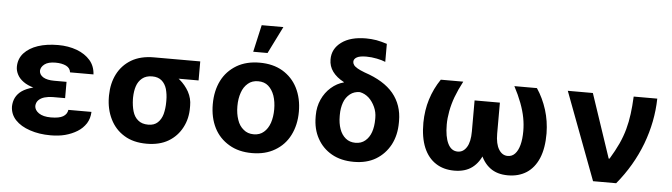

<svg xmlns="http://www.w3.org/2000/svg" viewBox="-49 -984 4175 1192"><g transform="rotate(5 2039.0 -388.0)"><path d="M253.4 -285.6H362.8V-228H285.6Q259.8 -228 235.4 -221.2Q212.4 -214.8 197.3 -199.7Q183.6 -185.5 182.6 -163.1Q183.6 -137.7 209.5 -119.6Q236.3 -101.1 284.7 -101.1Q336.4 -101.1 360.4 -115.2Q385.7 -129.9 389.2 -157.2H533.2Q531.7 -116.2 512.2 -85Q491.2 -52.7 458.5 -32.7Q424.8 -11.7 382.3 -0.5Q342.8 9.8 292.5 9.8Q220.7 9.8 163.6 -9.8Q106 -28.8 72.3 -64.5Q39.6 -99.6 38.6 -148.4Q39.6 -178.7 51.3 -202.6Q64.5 -228.5 89.4 -246.1Q116.2 -264.6 156.2 -275.4Q196.3 -285.6 253.4 -285.6ZM362.8 -329.6V-265.1H253.4Q200.2 -265.1 162.1 -275.9Q123 -287.1 98.1 -305.2Q72.3 -323.7 60.1 -347.2Q47.4 -371.1 47.4 -395.5Q47.4 -445.3 79.1 -481Q111.8 -516.6 166 -534.7Q220.2 -552.7 292 -552.7Q355 -552.7 408.2 -533.2Q460 -513.7 491.7 -477.5Q522.5 -441.9 525.4 -390.1H379.4Q376.5 -416.5 350.6 -429.7Q323.7 -442.4 284.7 -442.4Q239.3 -442.4 216.3 -424.8Q193.4 -407.2 192.4 -383.3Q193.4 -358.9 217.3 -344.2Q241.7 -329.6 285.6 -329.6Z M632.8 -258.3V-270Q633.8 -344.2 663.1 -401.9Q692.9 -460.4 750 -494.6Q807.1 -528.3 890.1 -528.3Q900.9 -522.5 912.1 -505.9Q920.4 -492.2 939.5 -473.1Q956.5 -456.1 987.3 -446.3Q1025.4 -434.1 1061 -404.3Q1096.2 -374.5 1118.2 -335.4Q1140.6 -293.9 1140.1 -248.5V-238.8Q1141.1 -168.9 1111.3 -112.8Q1081.5 -55.7 1026.4 -22.9Q971.2 9.8 891.1 9.8Q807.6 9.8 751 -25.4Q693.8 -60.1 663.6 -121.6Q633.3 -182.6 632.8 -258.3ZM782.7 -270V-258.3Q783.7 -216.8 793.5 -183.1Q803.7 -148.4 827.1 -129.4Q850.6 -108.9 891.1 -108.9Q927.7 -108.9 949.7 -129.4Q971.7 -149.9 981 -183.1Q990.2 -219.2 990.2 -258.3V-270Q990.2 -305.2 981 -339.4Q971.2 -371.6 949.7 -390.1Q927.2 -409.7 890.1 -409.7Q851.6 -409.7 827.6 -390.1Q803.7 -370.6 793.5 -339.4Q783.7 -310.1 782.7 -270ZM890.1 -528.3H1178.7V-409.7H890.1Z M1547.4 10.7Q1464.4 10.7 1404.8 -24.9Q1343.3 -61 1311.5 -123.5Q1279.3 -187.5 1279.3 -270.5Q1279.3 -354.5 1311.5 -418.5Q1342.8 -480.5 1404.8 -517.6Q1464.8 -552.7 1547.4 -552.7Q1630.4 -552.7 1690.4 -517.6Q1751.5 -481 1783.2 -418.5Q1815.9 -354 1815.9 -270.5Q1815.9 -188 1783.2 -123.5Q1751.5 -60.5 1690.4 -24.9Q1630.9 10.7 1547.4 10.7ZM1611.3 -128.4Q1636.2 -149.4 1649.4 -187Q1662.1 -225.1 1662.1 -271.5Q1662.1 -318.4 1649.4 -356.4Q1636.2 -393.6 1611.3 -415.5Q1586.9 -437 1548.3 -437Q1509.8 -437 1484.9 -415.5Q1458 -393.1 1445.8 -356.4Q1432.6 -319.3 1432.6 -271.5Q1432.6 -224.6 1445.8 -187Q1458 -149.9 1484.9 -128.4Q1510.3 -106.4 1548.3 -106.4Q1586.4 -106.4 1611.3 -128.4ZM1590.3 -616.7H1501L1539.1 -785.6H1674.3Z M1983.4 -610.8Q1982.9 -677.7 2039.6 -719.2Q2095.2 -760.3 2191.9 -760.3Q2224.1 -760.3 2257.3 -754.9Q2288.1 -749 2323.2 -737.8V-625.5Q2301.3 -634.8 2269.5 -641.1Q2236.3 -647.9 2203.6 -647.9Q2163.6 -647.9 2145 -637.7Q2125.5 -627 2125.5 -608.9Q2125.5 -599.1 2132.3 -589.4Q2137.7 -580.6 2155.8 -569.8Q2171.4 -560.5 2202.1 -548.8Q2323.2 -508.8 2381.8 -438.5Q2440.4 -367.2 2440.4 -267.1V-257.3Q2440.4 -179.2 2408.7 -118.7Q2376 -58.1 2318.8 -23.9Q2262.2 9.8 2182.6 9.8Q2102.1 9.8 2044.4 -22.9Q1985.8 -56.2 1954.1 -114.7Q1922.4 -171.9 1922.4 -248.5V-258.3Q1922.4 -311 1942.9 -356.4Q1963.4 -401.9 1999 -433.1Q2035.6 -465.3 2078.6 -476.1L2077.6 -478.5Q2032.2 -502.4 2007.8 -535.6Q1983.4 -568.8 1983.4 -610.8ZM2070.8 -273.9V-265.6Q2070.8 -220.7 2083.5 -185.1Q2095.7 -150.4 2121.1 -129.4Q2146 -108.9 2182.6 -108.9Q2218.3 -108.9 2242.7 -129.4Q2267.6 -149.9 2279.8 -184.6Q2292 -219.7 2292 -265.6V-273.9Q2292 -309.6 2277.8 -340.8Q2262.7 -374 2239.3 -396Q2213.9 -418.9 2182.6 -424.8Q2147 -424.8 2121.6 -404.8Q2095.2 -383.8 2083.5 -351.1Q2070.8 -315.9 2070.8 -273.9Z M2676.3 -545.4H2816.4Q2789.1 -494.1 2770.5 -444.8Q2754.4 -401.4 2745.6 -355Q2737.3 -310.5 2737.3 -271.5Q2737.3 -195.3 2758.3 -152.8Q2779.3 -109.9 2819.8 -109.9Q2854.5 -109.9 2875.5 -144Q2896.5 -177.2 2896.5 -242.2V-435.5H3007.3V-257.3Q3007.3 -176.3 2985.4 -116.2Q2962.9 -55.2 2919.9 -22.9Q2876.5 9.8 2808.6 9.8Q2741.2 9.8 2693.4 -21.5Q2644 -53.2 2617.7 -115.2Q2591.3 -178.2 2591.8 -270.5Q2592.8 -348.6 2613.8 -416Q2635.7 -485.8 2676.3 -545.4ZM3134.8 -545.4H3275.4Q3314 -488.3 3336.9 -416Q3358.4 -347.2 3359.4 -270.5Q3359.9 -178.2 3333.5 -115.2Q3307.1 -53.2 3258.3 -21.5Q3209.5 9.8 3142.6 9.8Q3075.2 9.8 3031.7 -22.9Q2987.8 -55.7 2965.8 -116.2Q2944.3 -174.8 2944.3 -257.3V-435.5H3054.2V-242.2Q3054.2 -178.2 3075.7 -144Q3096.7 -109.9 3131.3 -109.9Q3158.2 -109.9 3176.3 -129.4Q3194.8 -148.9 3204.6 -185.1Q3214.4 -221.7 3214.4 -271.5Q3214.4 -313 3206.5 -355Q3198.7 -396.5 3180.7 -444.8Q3162.1 -494.1 3134.8 -545.4Z M3816.9 0H3672.9L3467.8 -545.4H3624L3757.3 -148.4H3762.7Q3794.4 -200.7 3816.4 -248Q3837.4 -293.9 3850.1 -340.3Q3862.8 -386.7 3869.1 -436Q3875.5 -482.9 3878.4 -545.4H4025.4Q4022.5 -401.4 3969.7 -260.7Q3916 -119.6 3816.9 0Z"/></g></svg>

Font: My Font
Style: Bold
Weight: 500
Designer: Rasmus Andersson
Foundry: rsms
Version: Version 0.001